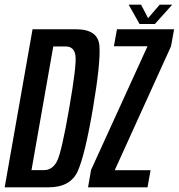

<svg xmlns="http://www.w3.org/2000/svg" viewBox="-50 -800 764 820"><path d="M-30 0 89 -675H274.5Q368.5 -675 374.5 -605.2Q380.5 -535.5 347 -337.5Q313 -138 282 -69Q251 0 157 0ZM84.5 -73.5H138Q174 -73.5 193.5 -111.5Q213 -149.5 245.5 -337.5Q278 -524 272.2 -562.8Q266.5 -601.5 231 -601.5H177.5ZM326 0 339 -74.5 580 -602.5H436.5L449.5 -675H693.5L680.5 -602.5L440 -73H593L580 0ZM546 -697.5 499.5 -780H552.5L582.5 -722.5L632 -780H685.5L611.5 -697.5Z"/></svg>

Font: Anybody Condensed Medium
Style: Italic
Weight: 500
Width: 3
Italic angle: -10°
Designer: Tyler Finck
Foundry: Etcetera Type Company
Version: Version 1.010; ttfautohint (v1.8.3) -l 8 -r 50 -G 200 -x 14 